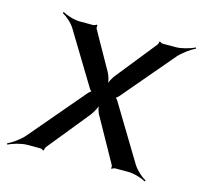

<svg xmlns="http://www.w3.org/2000/svg" viewBox="-106 -592 740 700"><g transform="rotate(15 264.0 -242.0)"><path d="M450 -32 326 -237C324 -242 316 -251 312 -251L311 -247C315 -247 325 -256 329 -261L491 -452C508 -471 535 -490 552 -498L551 -502C535 -494 502 -484 479 -484H430C426 -484 421 -487 419 -489L416 -487C417 -485 415 -478 412 -475L297 -331C285 -318 273 -295 272 -283H276C277 -295 271 -318 264 -331L183 -475C182 -478 182 -485 183 -487L180 -489C178 -487 171 -484 167 -484H118C95 -484 66 -494 52 -502L49 -498C64 -490 87 -471 98 -452L214 -261C216 -256 224 -247 228 -247L229 -251C225 -251 215 -242 211 -237L37 -32C21 -13 -7 6 -24 14L-22 18C-6 10 26 0 49 0H98C102 0 108 3 109 5L113 3C112 1 114 -6 116 -9L244 -167C254 -180 266 -203 267 -215H263C262 -203 268 -180 277 -167L365 -9C367 -6 367 1 366 3L368 5C371 3 377 0 381 0H430C453 0 483 10 497 18L499 14C484 6 462 -13 450 -32Z"/></g></svg>

Font: Gamestation Storm Oblique 
Style: Italic
Weight: 400
Designer: Jonas Hecksher
Foundry: Jonas Hecksher, Playtypeª, e-types AS
Version: Version 1.003